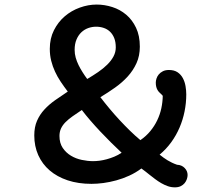

<svg xmlns="http://www.w3.org/2000/svg" viewBox="-20 -784 974 834"><path d="M128.9 -195.8Q128.9 -232.4 140.9 -259.5Q152.8 -286.6 172.9 -308.3Q192.9 -330.1 219.2 -348.6Q245.6 -367.2 274.4 -386.2Q258.3 -407.2 243.9 -428.7Q229.5 -450.2 219 -472.9Q208.5 -495.6 202.4 -520Q196.3 -544.4 196.3 -571.8Q196.3 -617.2 214.4 -652.8Q232.4 -688.5 261.2 -713.1Q290 -737.8 326.7 -751Q363.3 -764.2 399.9 -764.2Q434.1 -764.2 467.8 -753.4Q501.5 -742.7 528.1 -720.2Q554.7 -697.8 571 -663.3Q587.4 -628.9 587.4 -581.5Q587.4 -541.5 573 -509.8Q558.6 -478 534.9 -451.9Q511.2 -425.8 480.2 -403.8Q449.2 -381.8 416 -361.8Q435.1 -336.9 456.1 -311.8Q477.1 -286.6 499.3 -262.7Q521.5 -238.8 544.2 -216.6Q566.9 -194.3 589.8 -175.3Q614.7 -192.4 632.8 -214.4Q650.9 -236.3 662.8 -261.2Q674.8 -286.1 680.7 -313.2Q686.5 -340.3 687 -367.7Q685.5 -369.6 683.3 -372.1Q681.2 -374.5 678.7 -376.5Q674.8 -379.9 670.9 -384Q667 -388.2 663.8 -393.8Q660.6 -399.4 658.7 -407Q656.7 -414.6 656.7 -425.3Q656.7 -433.1 659.7 -442.6Q662.6 -452.1 669.4 -460.4Q676.3 -468.8 687.3 -474.4Q698.2 -480 713.9 -480Q736.8 -480 751.5 -470Q766.1 -460 774.4 -444.3Q782.7 -428.7 785.9 -409.9Q789.1 -391.1 789.1 -374Q789.1 -336.4 781.7 -300Q774.4 -263.7 760 -230Q745.6 -196.3 723.9 -166.3Q702.1 -136.2 673.3 -112.3Q682.6 -105 690.9 -98.9Q699.2 -92.8 708 -87.6Q716.8 -82.5 726.6 -77.6Q736.3 -72.8 749 -68.4Q769.5 -67.4 782.2 -54.2Q794.9 -41 794.9 -23.9Q794.9 -15.6 791.7 -6.1Q788.6 3.4 782 11.5Q775.4 19.5 764.9 24.7Q754.4 29.8 739.7 29.8Q723.6 29.8 709 24.7Q694.3 19.5 680.4 11.5Q666.5 3.4 653.6 -6.3Q640.6 -16.1 628.9 -25.4Q620.6 -32.2 612.1 -38.8Q603.5 -45.4 594.2 -52.2Q569.3 -33.7 541.5 -21Q513.7 -8.3 485.1 -0.5Q456.5 7.3 429 11Q401.4 14.6 377.4 14.6Q319.8 14.6 273.9 -0.7Q228 -16.1 195.8 -43.7Q163.6 -71.3 146.2 -110.1Q128.9 -148.9 128.9 -195.8ZM358.9 -440.9Q383.8 -455.6 406.2 -470.9Q428.7 -486.3 445.8 -503.2Q462.9 -520 472.9 -538.6Q482.9 -557.1 482.9 -578.1Q482.9 -601.6 476.1 -618.7Q469.2 -635.7 457.5 -646.7Q445.8 -657.7 430.4 -662.8Q415 -668 397.5 -668Q379.9 -668 363.3 -662.1Q346.7 -656.2 333.5 -643.8Q320.3 -631.3 312.3 -612.3Q304.2 -593.3 304.2 -567.4Q304.2 -550.3 308.8 -533.7Q313.5 -517.1 321.3 -501.2Q329.1 -485.4 338.9 -470Q348.6 -454.6 358.9 -440.9ZM238.3 -193.4Q238.3 -162.6 252.4 -141.6Q266.6 -120.6 288.1 -107.7Q309.6 -94.7 335.4 -89.4Q361.3 -84 384.3 -84Q397 -84 412.4 -85.9Q427.7 -87.9 443.8 -92.3Q460 -96.7 476.6 -103.5Q493.2 -110.4 508.3 -120.6Q485.8 -141.6 462.2 -165Q438.5 -188.5 415.8 -212.6Q393.1 -236.8 372.6 -260.5Q352.1 -284.2 335.4 -306.2Q313 -291.5 295.2 -278.8Q277.3 -266.1 264.6 -253.4Q252 -240.7 245.1 -226.1Q238.3 -211.4 238.3 -193.4Z"/></svg>

Font: Autour One
Style: Regular
Weight: 400
Version: Version 1.007; ttfautohint (v0.92) -l 24 -r 24 -G 200 -x 7 -